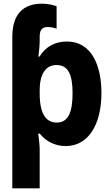

<svg xmlns="http://www.w3.org/2000/svg" viewBox="-20 -785 603 1045"><path d="M47 -584V240H196V30C196 7 192 -29 188 -58H196C233 -12 284 10 338 10C457 10 532 -101 532 -279C532 -430 478 -559 344 -559C282 -559 229 -533 195 -477H189C194 -514 196 -543 196 -571V-587C196 -623 211 -638 239 -638C258 -638 277 -633 288 -629V-751C274 -757 240 -765 209 -765C107 -765 47 -709 47 -584ZM289 -118C230 -118 196 -166 196 -276V-292C196 -385 230 -431 288 -431C350 -431 375 -381 375 -278C375 -171 350 -118 289 -118Z"/></svg>

Font: Noto Sans Mono SemiCondensed ExtraBold
Style: Regular
Weight: 800
Width: 4
Designer: Monotype Design Team
Foundry: Monotype Imaging Inc.
Version: Version 2.014